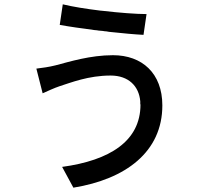

<svg xmlns="http://www.w3.org/2000/svg" viewBox="-20 -813 940 887"><path d="M657 -748C609 -748 531 -754 454 -763L443 -764C378 -772 315 -782 270 -793L256 -698C299 -690 357 -682 417 -674L428 -673C433 -672 439 -671 444 -671L455 -670C461 -669 466 -668 472 -668L483 -666L493 -665C549 -659 602 -654 643 -652L657 -748ZM730 -326C730 -475 636 -558 502 -558C397 -558 301 -528 236 -511C208 -504 175 -499 148 -496L177 -382C200 -392 229 -406 256 -415C307 -431 388 -464 491 -464C574 -464 622 -415 628 -345V-332L629 -330C629 -161 487 -72 267 -42L319 54C560 15 730 -111 730 -326ZM628 -335V-332V-340Z"/></svg>

Font: Glow Sans SC Condensed Medium
Style: Regular
Weight: 600
Width: 3
Designer: Ryoko NISHIZUKA (kana, bopomofo & ideographs); Paul D. Hunt (Latin, Greek & Cyrillic); Sandoll Communications, Soo-young
Version: Version 0.93